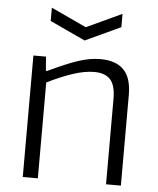

<svg xmlns="http://www.w3.org/2000/svg" viewBox="-54 -804 698 850"><g transform="rotate(5 295.5 -379.0)"><path d="M79 -540H135L140 -477H145Q185 -496 218 -510Q251 -524 278.5 -533Q306 -542 329.5 -546Q353 -550 376 -550Q445 -550 480 -514.5Q515 -479 515 -403V0H449V-380Q449 -440 425.5 -465.5Q402 -491 354 -491Q312 -491 259 -473.5Q206 -456 146 -426V0H79ZM142 -758 299 -685 456 -758V-699L299 -626L142 -699Z"/></g></svg>

Font: EncodeSans
Style: Light
Weight: 300
Designer: Pablo Impallari, Andres Torresi
Foundry: Pablo Impallari, Andres Torresi
Version: Version 1.000; ttfautohint (v1.4.1)